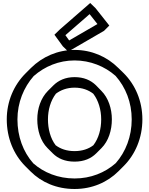

<svg xmlns="http://www.w3.org/2000/svg" viewBox="-20 -1207 992 1277"><path d="M228 -413C228 -341 249 -269 296 -222L331 -187C365 -153 412 -132 476 -132C539 -132 586 -153 620 -187L655 -222C702 -269 724 -341 724 -413C724 -484 701 -556 654 -603L619 -639L618 -640C583 -674 537 -694 476 -694C415 -694 368 -672 334 -638L299 -603L298 -602C251 -554 228 -484 228 -413ZM299 -413C299 -475 316 -537 352 -584C384 -608 425 -624 476 -624C527 -624 567 -609 600 -584C635 -539 653 -476 653 -413C653 -350 637 -288 601 -241C570 -217 528 -202 476 -202C423 -202 382 -217 350 -241C315 -287 299 -350 299 -413ZM96 -413C96 -525 138 -626 204 -701C278 -766 372 -805 476 -805C580 -805 677 -766 749 -702C816 -626 856 -526 856 -413C856 -299 816 -197 750 -122C678 -58 583 -20 476 -20C367 -20 271 -59 201 -121C134 -197 96 -299 96 -413ZM25 -413C25 -290 70 -181 147 -103L148 -102L183 -67C256 6 357 50 476 50C592 50 694 6 768 -68L803 -103C880 -180 927 -290 927 -413C927 -535 880 -643 803 -720L767 -755C692 -830 589 -875 476 -875C364 -875 262 -830 186 -755L185 -754L150 -719C73 -642 25 -534 25 -413ZM415 -973 576 -1113 628 -1047 440 -938ZM378 -1011 342 -976 398 -899 434 -864 672 -1002 707 -1037 616 -1152 580 -1187Z"/></svg>

Font: Hussar Press
Style: Bold
Weight: 700
Foundry: Cannot Into Space Fonts
Version: Version 1.43